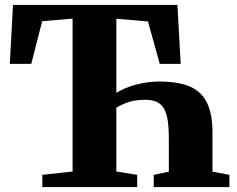

<svg xmlns="http://www.w3.org/2000/svg" viewBox="-20 -763 966 783"><path d="M152.5 0V-50L276 -63.5V-687L152 -676.5L107.5 -502.5H20L33 -743H703.5L717 -502.5H631.5L583.5 -675.5L454.5 -686.5V-384.5Q477.5 -398.5 506.5 -409Q535.5 -419.5 567 -425Q598.5 -430.5 628 -430.5Q673.5 -430.5 709 -423.8Q744.5 -417 770.5 -402Q796.5 -387 813.2 -362.8Q830 -338.5 838.2 -303.8Q846.5 -269 846.5 -222V-63L915.5 -50V0H607V-50L668.5 -63V-195.5Q668.5 -240.5 664 -271.2Q659.5 -302 648.2 -320.8Q637 -339.5 618.5 -347.8Q600 -356 571.5 -356Q529.5 -356 500.5 -345.5Q471.5 -335 454.5 -323.5V-63.5L539.5 -50V0Z"/></svg>

Font: Merriweather 60pt Black
Style: Regular
Weight: 900
Version: Version 2.100